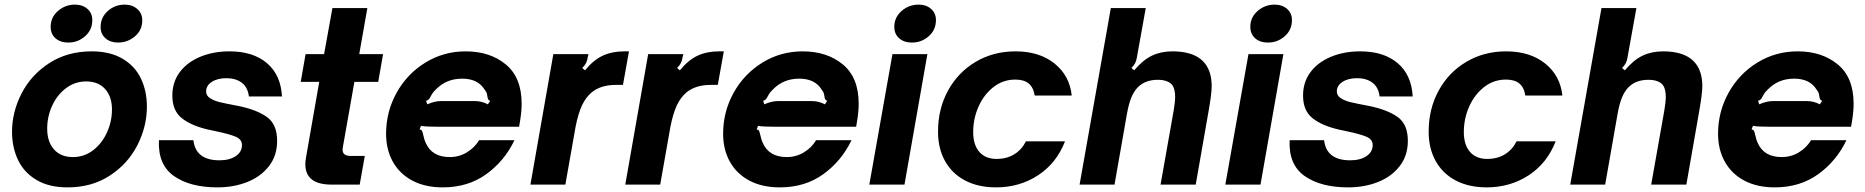

<svg xmlns="http://www.w3.org/2000/svg" viewBox="-20 -798 8064 830"><path d="M32 -228Q32 -314 73.5 -394.5Q115 -475 193.5 -525.5Q272 -576 376 -576Q456 -576 510 -544Q564 -512 589.5 -458Q615 -404 615 -337Q615 -251 574 -170.5Q533 -90 455 -39Q377 12 272 12Q192 12 138 -20Q84 -52 58 -106.5Q32 -161 32 -228ZM464 -325Q464 -380 434.5 -413Q405 -446 353 -446Q304 -446 265.5 -417Q227 -388 205.5 -341Q184 -294 184 -242Q184 -185 213.5 -152Q243 -119 295 -119Q344 -119 382.5 -148.5Q421 -178 442.5 -225.5Q464 -273 464 -325ZM199 -682Q199 -723 230.5 -750.5Q262 -778 304 -778Q337 -778 358 -759.5Q379 -741 379 -711Q379 -669 348 -641.5Q317 -614 275 -614Q241 -614 220 -632.5Q199 -651 199 -682ZM415 -681Q415 -723 446 -750.5Q477 -778 519 -778Q552 -778 573.5 -759Q595 -740 595 -710Q595 -668 563.5 -641Q532 -614 490 -614Q457 -614 436 -632.5Q415 -651 415 -681Z M667 -192H816Q826 -105 929 -105Q972 -105 999 -123Q1026 -141 1026 -171Q1026 -195 1000 -206.5Q974 -218 912 -231Q890 -235 879 -238Q806 -255 765.5 -287.5Q725 -320 725 -385Q725 -443 757 -486Q789 -529 845.5 -552.5Q902 -576 972 -576Q1074 -576 1134 -525Q1194 -474 1199 -381H1056Q1051 -421 1025 -440.5Q999 -460 959 -460Q920 -460 895.5 -444Q871 -428 871 -403Q871 -384 889 -373Q907 -362 929.5 -356.5Q952 -351 1010 -340Q1089 -324 1133.5 -292.5Q1178 -261 1178 -189Q1178 -125 1142.5 -79.5Q1107 -34 1048.5 -11Q990 12 920 12Q802 12 732 -37Q662 -86 667 -192Z M1413 0Q1300 0 1300 -88Q1300 -102 1303 -118L1360 -444H1280L1301 -564H1381L1417 -763H1568L1533 -564H1636L1615 -444H1512L1463 -167Q1461 -157 1461 -151Q1461 -124 1495 -124H1557L1535 0Z M1649 -220Q1649 -315 1694.5 -397Q1740 -479 1819 -527.5Q1898 -576 1993 -576Q2098 -576 2166.5 -519.5Q2235 -463 2235 -350Q2235 -318 2229 -280L2224 -250H1880Q1818 -250 1800 -254L1794 -239Q1802 -237 1804.5 -232Q1807 -227 1810 -213Q1815 -191 1820 -181Q1847 -119 1924 -119Q1965 -119 1998.5 -139.5Q2032 -160 2051 -192H2204Q2161 -102 2082 -45Q2003 12 1894 12Q1818 12 1763 -17Q1708 -46 1678.5 -98.5Q1649 -151 1649 -220ZM1827 -347Q1859 -361 1885 -361H2034Q2062 -361 2089 -347L2099 -362Q2092 -365 2090 -369Q2088 -373 2087 -381Q2087 -383 2085 -392Q2083 -401 2074 -412Q2045 -458 1978 -458Q1910 -458 1865 -412Q1852 -400 1847 -390.5Q1842 -381 1841 -380Q1837 -372 1833.5 -368.5Q1830 -365 1822 -362Z M2273 0 2372 -564H2524L2521 -552Q2519 -537 2513.5 -526Q2508 -515 2497 -504L2509 -494Q2546 -539 2586 -557.5Q2626 -576 2678 -576H2699L2673 -431H2642Q2578 -431 2538 -399Q2512 -377 2495.5 -341.5Q2479 -306 2468 -249L2424 0Z M2683 0 2782 -564H2934L2931 -552Q2929 -537 2923.5 -526Q2918 -515 2907 -504L2919 -494Q2956 -539 2996 -557.5Q3036 -576 3088 -576H3109L3083 -431H3052Q2988 -431 2948 -399Q2922 -377 2905.5 -341.5Q2889 -306 2878 -249L2834 0Z M3106 -220Q3106 -315 3151.5 -397Q3197 -479 3276 -527.5Q3355 -576 3450 -576Q3555 -576 3623.5 -519.5Q3692 -463 3692 -350Q3692 -318 3686 -280L3681 -250H3337Q3275 -250 3257 -254L3251 -239Q3259 -237 3261.5 -232Q3264 -227 3267 -213Q3272 -191 3277 -181Q3304 -119 3381 -119Q3422 -119 3455.5 -139.5Q3489 -160 3508 -192H3661Q3618 -102 3539 -45Q3460 12 3351 12Q3275 12 3220 -17Q3165 -46 3135.5 -98.5Q3106 -151 3106 -220ZM3284 -347Q3316 -361 3342 -361H3491Q3519 -361 3546 -347L3556 -362Q3549 -365 3547 -369Q3545 -373 3544 -381Q3544 -383 3542 -392Q3540 -401 3531 -412Q3502 -458 3435 -458Q3367 -458 3322 -412Q3309 -400 3304 -390.5Q3299 -381 3298 -380Q3294 -372 3290.5 -368.5Q3287 -365 3279 -362Z M3890 0H3738L3838 -564H3989ZM3846 -682Q3846 -723 3877.5 -750.5Q3909 -778 3951 -778Q3984 -778 4005 -759.5Q4026 -741 4026 -711Q4026 -669 3995 -641.5Q3964 -614 3922 -614Q3888 -614 3867 -632.5Q3846 -651 3846 -682Z M4035 -229Q4035 -327 4078 -406Q4121 -485 4197.5 -530.5Q4274 -576 4370 -576Q4473 -576 4538.5 -523.5Q4604 -471 4613 -385H4453Q4447 -421 4426.5 -437.5Q4406 -454 4369 -454Q4316 -454 4274.5 -421.5Q4233 -389 4210 -337Q4187 -285 4187 -227Q4187 -172 4213.5 -141.5Q4240 -111 4288 -111Q4332 -111 4364.5 -131Q4397 -151 4415 -187H4584Q4547 -92 4467 -40Q4387 12 4286 12Q4209 12 4152.5 -17.5Q4096 -47 4065.5 -101.5Q4035 -156 4035 -229Z M4647 0 4782 -763H4933L4895 -552Q4893 -537 4887.5 -526Q4882 -515 4871 -504L4883 -494Q4921 -539 4960 -557.5Q4999 -576 5048 -576Q5183 -576 5211 -480Q5218 -455 5218 -426Q5218 -394 5205 -320L5149 0H4997L5054 -322Q5060 -357 5060 -380Q5060 -412 5048 -430Q5029 -453 4985 -453Q4931 -453 4899 -421Q4882 -404 4870.5 -376Q4859 -348 4851 -302L4798 0Z M5429 0H5277L5377 -564H5528ZM5385 -682Q5385 -723 5416.5 -750.5Q5448 -778 5490 -778Q5523 -778 5544 -759.5Q5565 -741 5565 -711Q5565 -669 5534 -641.5Q5503 -614 5461 -614Q5427 -614 5406 -632.5Q5385 -651 5385 -682Z M5555 -192H5704Q5714 -105 5817 -105Q5860 -105 5887 -123Q5914 -141 5914 -171Q5914 -195 5888 -206.5Q5862 -218 5800 -231Q5778 -235 5767 -238Q5694 -255 5653.5 -287.5Q5613 -320 5613 -385Q5613 -443 5645 -486Q5677 -529 5733.5 -552.5Q5790 -576 5860 -576Q5962 -576 6022 -525Q6082 -474 6087 -381H5944Q5939 -421 5913 -440.5Q5887 -460 5847 -460Q5808 -460 5783.5 -444Q5759 -428 5759 -403Q5759 -384 5777 -373Q5795 -362 5817.5 -356.5Q5840 -351 5898 -340Q5977 -324 6021.5 -292.5Q6066 -261 6066 -189Q6066 -125 6030.5 -79.5Q5995 -34 5936.5 -11Q5878 12 5808 12Q5690 12 5620 -37Q5550 -86 5555 -192Z M6156 -229Q6156 -327 6199 -406Q6242 -485 6318.5 -530.5Q6395 -576 6491 -576Q6594 -576 6659.5 -523.5Q6725 -471 6734 -385H6574Q6568 -421 6547.5 -437.5Q6527 -454 6490 -454Q6437 -454 6395.5 -421.5Q6354 -389 6331 -337Q6308 -285 6308 -227Q6308 -172 6334.5 -141.5Q6361 -111 6409 -111Q6453 -111 6485.5 -131Q6518 -151 6536 -187H6705Q6668 -92 6588 -40Q6508 12 6407 12Q6330 12 6273.5 -17.5Q6217 -47 6186.5 -101.5Q6156 -156 6156 -229Z M6768 0 6903 -763H7054L7016 -552Q7014 -537 7008.5 -526Q7003 -515 6992 -504L7004 -494Q7042 -539 7081 -557.5Q7120 -576 7169 -576Q7304 -576 7332 -480Q7339 -455 7339 -426Q7339 -394 7326 -320L7270 0H7118L7175 -322Q7181 -357 7181 -380Q7181 -412 7169 -430Q7150 -453 7106 -453Q7052 -453 7020 -421Q7003 -404 6991.5 -376Q6980 -348 6972 -302L6919 0Z M7407 -220Q7407 -315 7452.5 -397Q7498 -479 7577 -527.5Q7656 -576 7751 -576Q7856 -576 7924.5 -519.5Q7993 -463 7993 -350Q7993 -318 7987 -280L7982 -250H7638Q7576 -250 7558 -254L7552 -239Q7560 -237 7562.5 -232Q7565 -227 7568 -213Q7573 -191 7578 -181Q7605 -119 7682 -119Q7723 -119 7756.5 -139.5Q7790 -160 7809 -192H7962Q7919 -102 7840 -45Q7761 12 7652 12Q7576 12 7521 -17Q7466 -46 7436.5 -98.5Q7407 -151 7407 -220ZM7585 -347Q7617 -361 7643 -361H7792Q7820 -361 7847 -347L7857 -362Q7850 -365 7848 -369Q7846 -373 7845 -381Q7845 -383 7843 -392Q7841 -401 7832 -412Q7803 -458 7736 -458Q7668 -458 7623 -412Q7610 -400 7605 -390.5Q7600 -381 7599 -380Q7595 -372 7591.5 -368.5Q7588 -365 7580 -362Z"/></svg>

Font: Open Sauce Sans ExBold Italic
Style: Regular
Weight: 800
Italic angle: -10°
Designer: Alfredo Marco Pradil
Foundry: Creative Sauce Fz LLC
Version: Version 1.477